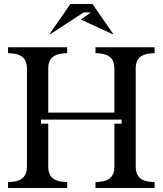

<svg xmlns="http://www.w3.org/2000/svg" viewBox="-20 -935 809 955"><path d="M184 -340V-320H220V-105Q220 -71 238 -52.5Q256 -34 291 -31L314 -29V0H20V-29L43 -31Q78 -34 96 -52.5Q114 -71 114 -105V-595Q114 -629 96 -647.5Q78 -666 43 -669L20 -671V-700H314V-671L291 -669Q256 -666 238 -647.5Q220 -629 220 -595V-375H549V-595Q549 -629 531 -647.5Q513 -666 478 -669L455 -671V-700H749V-671L726 -669Q691 -666 673 -647.5Q655 -629 655 -595V-105Q655 -71 673 -52.5Q691 -34 726 -31L749 -29V0H455V-29L478 -31Q513 -34 531 -52.5Q549 -71 549 -105V-320H585V-340ZM230 -765H226L330 -915H440L544 -765H540L382 -838L432 -873H396Z"/></svg>

Font: Redaction
Style: Regular
Weight: 400
Designer: Jeremy Mickel / Forest Young
Foundry: MCKL
Version: Version 2.001; Redaction